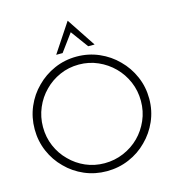

<svg xmlns="http://www.w3.org/2000/svg" viewBox="-133 -1041 1051 1159"><g transform="rotate(-15 393.0 -461.5)"><path d="M645 -97Q694 -145 722.5 -210Q751 -275 751 -349Q751 -423 722.5 -488.5Q694 -554 645 -602Q597 -651 531.5 -679.5Q466 -708 392 -708Q318 -708 253 -679.5Q188 -651 140 -602Q91 -554 63 -488.5Q35 -423 35 -349Q35 -275 63 -210Q91 -145 140 -97Q188 -48 253 -20Q318 8 392 8Q466 8 531.5 -20Q597 -48 645 -97ZM177 -132Q135 -173 111 -229Q87 -285 87 -349Q87 -412 111 -468.5Q135 -525 177 -567Q218 -609 273.5 -633.5Q329 -658 393 -658Q456 -658 511.5 -633.5Q567 -609 609 -567Q651 -525 675 -469Q699 -413 699 -349Q699 -285 674.5 -229Q650 -173 609 -132Q567 -90 510.5 -66Q454 -42 391 -42Q328 -42 273 -66Q218 -90 177 -132ZM317 -750Q337 -777 357 -804.5Q377 -832 397 -859Q417 -832 437 -804.5Q457 -777 477 -750H517Q487 -795 457 -840.5Q427 -886 397 -931Q367 -886 337 -840.5Q307 -795 277 -750Z"/></g></svg>

Font: Josefin Slab Medium
Style: Regular
Weight: 500
Designer: Santiago Orozco
Foundry: Typemade
Version: Version 2.000